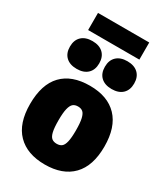

<svg xmlns="http://www.w3.org/2000/svg" viewBox="-236 -1087 1055 1204"><g transform="rotate(30 292.0 -485.0)"><path d="M23 -272Q23 -414.5 92.2 -486.8Q161.5 -559 292 -559Q421.5 -559 491 -486Q560.5 -413 560.5 -273.5Q560.5 -133 490.5 -61Q420.5 11 292 11Q163.5 11 93.2 -60.8Q23 -132.5 23 -272ZM355 -272Q355 -326.5 348 -356.5Q341 -386.5 327.5 -397.8Q314 -409 292 -409Q270 -409 256.5 -397.8Q243 -386.5 235.8 -357Q228.5 -327.5 228.5 -273.5Q228.5 -219.5 235.2 -190.2Q242 -161 255.8 -150Q269.5 -139 292 -139Q314.5 -139 328 -150Q341.5 -161 348.2 -189.8Q355 -218.5 355 -272ZM59.5 -709Q59.5 -756.5 87.5 -783Q115.5 -809.5 165.5 -809.5Q215.5 -809.5 243.5 -783Q271.5 -756.5 271.5 -709Q271.5 -661.5 243.5 -635Q215.5 -608.5 165.5 -608.5Q115.5 -608.5 87.5 -635Q59.5 -661.5 59.5 -709ZM312.5 -709Q312.5 -756.5 340.5 -783Q368.5 -809.5 418.5 -809.5Q468.5 -809.5 496.5 -783Q524.5 -756.5 524.5 -709Q524.5 -661.5 496.5 -635Q468.5 -608.5 418.5 -608.5Q368.5 -608.5 340.5 -635Q312.5 -661.5 312.5 -709ZM106.5 -855.5V-979.5H477.5V-855.5Z"/></g></svg>

Font: Encode Sans Semi Condensed Black
Style: Regular
Weight: 900
Width: 4
Designer: Multiple Designers
Foundry: Impallari Type
Version: Version 2.000